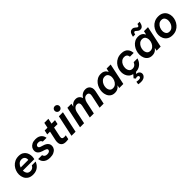

<svg xmlns="http://www.w3.org/2000/svg" viewBox="374 -2492 4480 4480"><g transform="rotate(-45 2614.0 -252.5)"><path d="M283 10Q201 10 148.5 -23.5Q96 -57 71 -112Q46 -167 46 -229Q46 -284 65.5 -339.5Q85 -395 123 -440Q161 -485 216.5 -512.5Q272 -540 345 -540Q415 -540 461 -513Q507 -486 532 -442.5Q557 -399 563 -347.5Q569 -296 558 -247L554 -228H176Q177 -170 205.5 -131.5Q234 -93 293 -93Q327 -93 349.5 -104Q372 -115 385.5 -130Q399 -145 404.5 -156Q410 -167 410 -167H536Q536 -167 529 -149.5Q522 -132 505 -105.5Q488 -79 459.5 -52.5Q431 -26 387.5 -8Q344 10 283 10ZM191 -315H442Q447 -346 437 -374Q427 -402 402.5 -419.5Q378 -437 339 -437Q283 -437 244.5 -401Q206 -365 191 -315Z M843 10Q777 10 735 -8Q693 -26 669 -52Q645 -78 634.5 -104.5Q624 -131 621.5 -148.5Q619 -166 619 -166H749Q749 -166 751.5 -155Q754 -144 763.5 -129.5Q773 -115 794 -104Q815 -93 851 -93Q895 -93 918 -110.5Q941 -128 941 -153Q941 -175 923.5 -187Q906 -199 881 -207L818 -226Q757 -245 723 -280Q689 -315 689 -370Q689 -415 713 -453.5Q737 -492 784 -516Q831 -540 899 -540Q959 -540 997.5 -523.5Q1036 -507 1058.5 -483Q1081 -459 1091.5 -435Q1102 -411 1105 -394.5Q1108 -378 1108 -378H983Q983 -378 980 -387Q977 -396 968 -408Q959 -420 940.5 -429Q922 -438 891 -438Q853 -438 833 -421Q813 -404 813 -380Q813 -360 827.5 -347.5Q842 -335 866 -327L926 -308Q964 -298 996 -278.5Q1028 -259 1047.5 -229.5Q1067 -200 1067 -159Q1067 -113 1041 -74.5Q1015 -36 965 -13Q915 10 843 10Z M1366 10Q1295 10 1259.5 -18.5Q1224 -47 1215 -91Q1206 -135 1215 -182L1267 -423H1175L1198 -530H1290L1318 -662H1452L1424 -530H1539L1516 -423H1401L1349 -178Q1332 -98 1413 -98Q1433 -98 1450 -100.5Q1467 -103 1467 -103L1445 2Q1445 2 1422 6Q1399 10 1366 10Z M1766 -608Q1731 -608 1708.5 -631.5Q1686 -655 1686 -687Q1686 -720 1708.5 -743Q1731 -766 1766 -766Q1801 -766 1824 -743Q1847 -720 1847 -687Q1847 -655 1824 -631.5Q1801 -608 1766 -608ZM1553 0 1666 -530H1800L1687 0Z M1834 0 1947 -530H2080L2064 -454H2068Q2068 -454 2077 -467Q2086 -480 2105 -497Q2124 -514 2153.5 -527Q2183 -540 2223 -540Q2279 -540 2315 -511Q2351 -482 2363 -435H2368Q2368 -435 2378.5 -451Q2389 -467 2410.5 -487.5Q2432 -508 2465.5 -524Q2499 -540 2544 -540Q2599 -540 2635 -513Q2671 -486 2684.5 -441.5Q2698 -397 2686 -342L2614 0H2480L2548 -321Q2559 -370 2542 -400Q2525 -430 2481 -430Q2429 -430 2397 -390.5Q2365 -351 2354 -298L2290 0H2157L2225 -321Q2235 -367 2219 -398.5Q2203 -430 2158 -430Q2123 -430 2097 -411Q2071 -392 2054.5 -362Q2038 -332 2031 -298L1968 0Z M3056 -540Q3111 -540 3144.5 -522Q3178 -504 3195 -481.5Q3212 -459 3217 -446H3224L3242 -530H3375L3263 0H3129L3144 -68H3138Q3138 -68 3129 -56.5Q3120 -45 3101.5 -29.5Q3083 -14 3053 -2Q3023 10 2980 10Q2913 10 2868.5 -22Q2824 -54 2802 -106.5Q2780 -159 2780 -220Q2780 -276 2798.5 -332.5Q2817 -389 2852.5 -436Q2888 -483 2939 -511.5Q2990 -540 3056 -540ZM3077 -431Q3026 -431 2989 -400Q2952 -369 2932.5 -322.5Q2913 -276 2913 -229Q2913 -177 2939.5 -138Q2966 -99 3024 -99Q3076 -99 3112.5 -130Q3149 -161 3168.5 -207.5Q3188 -254 3188 -300Q3188 -353 3161.5 -392Q3135 -431 3077 -431Z M3586 261Q3554 261 3529 256Q3504 251 3504 251L3515 179Q3515 179 3527.5 181Q3540 183 3556.5 185Q3573 187 3587 187Q3626 187 3640 173Q3654 159 3654 144Q3654 129 3642 118Q3630 107 3606 107Q3586 107 3573 113.5Q3560 120 3561 120L3525 76L3590 2Q3533 -11 3496 -45Q3459 -79 3440.5 -127Q3422 -175 3422 -229Q3422 -287 3442.5 -342.5Q3463 -398 3502 -442.5Q3541 -487 3598 -513.5Q3655 -540 3729 -540Q3795 -540 3837 -520Q3879 -500 3901.5 -470Q3924 -440 3933.5 -410.5Q3943 -381 3944.5 -361Q3946 -341 3946 -341H3821Q3821 -341 3819.5 -354.5Q3818 -368 3809.5 -386Q3801 -404 3780.5 -418Q3760 -432 3722 -432Q3670 -432 3632.5 -403Q3595 -374 3575.5 -328.5Q3556 -283 3556 -233Q3556 -177 3583.5 -137.5Q3611 -98 3669 -98Q3706 -98 3730 -112Q3754 -126 3767.5 -144Q3781 -162 3787 -175.5Q3793 -189 3793 -189H3918Q3918 -189 3912 -170Q3906 -151 3890.5 -122Q3875 -93 3847.5 -64Q3820 -35 3777 -14Q3734 7 3673 10L3638 48H3642Q3692 48 3720 76.5Q3748 105 3748 144Q3748 172 3731 199Q3714 226 3678.5 243.5Q3643 261 3586 261Z M4445 -614Q4419 -614 4400 -624Q4381 -634 4367 -647.5Q4353 -661 4340.5 -671Q4328 -681 4314 -681Q4286 -681 4275 -620H4201Q4209 -660 4221.5 -692Q4234 -724 4256.5 -743.5Q4279 -763 4316 -763Q4343 -763 4362 -753Q4381 -743 4395 -730Q4409 -717 4421 -707.5Q4433 -698 4446 -698Q4462 -698 4471 -713Q4480 -728 4485 -757H4560Q4552 -718 4539 -685.5Q4526 -653 4503.5 -633.5Q4481 -614 4445 -614ZM4288 -540Q4343 -540 4376.5 -522Q4410 -504 4427 -481.5Q4444 -459 4449 -446H4456L4474 -530H4607L4495 0H4361L4376 -68H4370Q4370 -68 4361 -56.5Q4352 -45 4333.5 -29.5Q4315 -14 4285 -2Q4255 10 4212 10Q4145 10 4100.5 -22Q4056 -54 4034 -106.5Q4012 -159 4012 -220Q4012 -276 4030.5 -332.5Q4049 -389 4084.5 -436Q4120 -483 4171 -511.5Q4222 -540 4288 -540ZM4309 -431Q4258 -431 4221 -400Q4184 -369 4164.5 -322.5Q4145 -276 4145 -229Q4145 -177 4171.5 -138Q4198 -99 4256 -99Q4308 -99 4344.5 -130Q4381 -161 4400.5 -207.5Q4420 -254 4420 -300Q4420 -353 4393.5 -392Q4367 -431 4309 -431Z M4885 10Q4804 10 4752 -23.5Q4700 -57 4674.5 -110.5Q4649 -164 4649 -226Q4649 -282 4669 -337.5Q4689 -393 4727.5 -439Q4766 -485 4822.5 -512.5Q4879 -540 4951 -540Q5032 -540 5084 -506.5Q5136 -473 5161.5 -419.5Q5187 -366 5187 -304Q5187 -248 5167 -192.5Q5147 -137 5108.5 -91Q5070 -45 5013.5 -17.5Q4957 10 4885 10ZM4891 -101Q4942 -101 4978.5 -131Q5015 -161 5034.5 -207Q5054 -253 5054 -301Q5054 -353 5027.5 -391Q5001 -429 4944 -429Q4893 -429 4856.5 -399Q4820 -369 4800.5 -323Q4781 -277 4781 -229Q4781 -177 4807.5 -139Q4834 -101 4891 -101Z"/></g></svg>

Font: Be Vietnam Pro SemiBold
Style: Italic
Weight: 600
Italic angle: -12°
Designer: Lam Bao, Tony Le, Vietanh Nguyen
Foundry: Yellow Type Foundry
Version: Version 1.002; ttfautohint (v1.8.3)